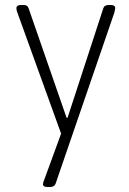

<svg xmlns="http://www.w3.org/2000/svg" viewBox="-20 -545 521 773"><path d="M173 208Q153 208 153 197Q153 194 154.5 188.5Q156 183 158 179L226 -7L49 -497Q48 -499 47 -504Q46 -509 46 -512Q46 -525 66 -525H73Q82 -525 87 -522.5Q92 -520 95 -512L248 -71H252L396 -512Q400 -525 419 -525H425Q444 -525 444 -512Q444 -509 442.5 -504.5Q441 -500 441 -496L204 194Q199 208 180 208Z"/></svg>

Font: Asap ExtraLight
Style: Regular
Weight: 200
Designer: Pablo Cosgaya
Foundry: Omnibus-Type
Version: Version 3.001; ttfautohint (v1.8.4.7-5d5b)